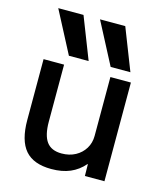

<svg xmlns="http://www.w3.org/2000/svg" viewBox="-118 -878 835 977"><g transform="rotate(15 299.5 -390.0)"><path d="M182 -570 67 -790H200L286 -570ZM402 -570 287 -790H420L506 -570ZM244 10Q150 10 106 -41Q62 -92 62 -200V-520H170V-220Q170 -148 195 -114Q220 -80 274 -80Q315 -80 346.5 -97Q378 -114 396 -143.5Q414 -173 414 -210V-520H522V0H419L418 -62H416Q385 -26 343 -8Q301 10 244 10Z"/></g></svg>

Font: M PLUS 1 Medium
Style: Regular
Weight: 500
Designer: Coji Morishita
Foundry: UNDERFOREST DESIGN
Version: Version 1.001